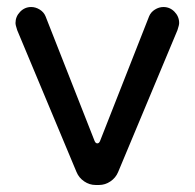

<svg xmlns="http://www.w3.org/2000/svg" viewBox="-20 -524 558 550"><path d="M199.2 -31.2 29.3 -437.5Q24.4 -452.1 24.4 -458Q24.4 -476.6 37.6 -490.2Q50.8 -503.9 69.3 -503.9Q82 -503.9 93.8 -496.6Q105.5 -489.3 110.4 -477.5L251 -120.1Q253.9 -113.3 258.8 -113.3Q263.7 -113.3 266.6 -120.1L407.2 -477.5Q412.1 -489.3 423.8 -496.6Q435.5 -503.9 448.2 -503.9Q466.8 -503.9 480 -490.2Q493.2 -476.6 493.2 -458Q493.2 -452.1 488.3 -437.5L318.4 -31.2Q311.5 -14.6 296.4 -4.4Q281.2 5.9 263.7 5.9H253.9Q236.3 5.9 221.2 -4.4Q206.1 -14.6 199.2 -31.2Z"/></svg>

Font: jf-openhuninn-2.1
Style: Regular
Weight: 400
Designer: [Kosugi Maru]
Designed by MOTOYA      

[Varela Round]
Joe Prince (Latin component); Avraham Cornfeld (Hebrew component)
Foundry: justfont Co., Ltd.
Version: 2.1